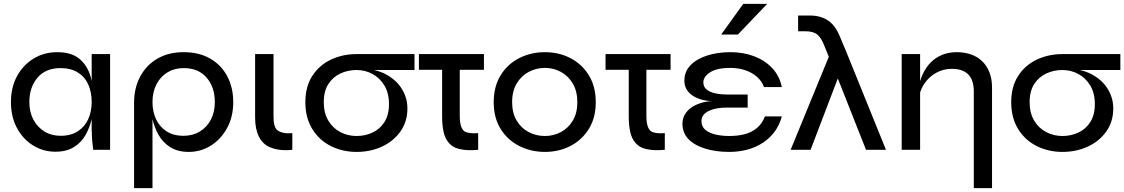

<svg xmlns="http://www.w3.org/2000/svg" viewBox="-20 -781 5861 1001"><path d="M269 10Q205 10 152 -23Q99 -56 68 -114.5Q37 -173 37 -249Q37 -325 68.5 -383.5Q100 -442 155 -475.5Q210 -509 278 -509Q353 -509 394.5 -474Q436 -439 453 -380Q456 -369 458 -358V-499H554V0H466Q466 -3 463.5 -21.5Q461 -40 459.5 -64.5Q458 -89 458 -109V-160Q448 -117 427 -79Q405 -39 366 -14.5Q327 10 269 10ZM296 -73Q349 -73 385.5 -96.5Q422 -120 440 -160Q458 -200 458 -249Q458 -302 439.5 -342Q421 -382 384.5 -404Q348 -426 296 -426Q218 -426 175.5 -376Q133 -326 133 -249Q133 -197 154 -157.5Q175 -118 211.5 -95.5Q248 -73 296 -73Z M964 11Q906 11 867 -14Q828 -39 806 -79Q785 -117 775 -160V200H679V-246Q679 -322 711 -382Q743 -442 801 -475.5Q859 -509 937 -509Q1018 -509 1076 -475.5Q1134 -442 1165 -383Q1196 -324 1196 -249Q1196 -172 1164 -113.5Q1132 -55 1079.5 -22Q1027 11 964 11ZM937 -73Q985 -73 1022 -95.5Q1059 -118 1079.5 -157.5Q1100 -197 1100 -249Q1100 -326 1057.5 -376Q1015 -426 937 -426Q890 -426 853.5 -404Q817 -382 796 -342Q775 -302 775 -249Q775 -199 793.5 -159.5Q812 -120 848 -96.5Q884 -73 937 -73Z M1504 0Q1485 2 1468 2Q1424 2 1387 -13.5Q1350 -29 1330 -68.5Q1310 -108 1310 -169V-499H1406V-173Q1406 -117 1427 -101.5Q1448 -86 1483 -86Q1493 -86 1504 -87Z M1839 11Q1766 11 1705 -19.5Q1644 -50 1608 -108.5Q1572 -167 1572 -248Q1572 -329 1608 -385Q1644 -441 1705 -470Q1766 -499 1839 -499H2141V-416H1931Q1955 -410 1977 -401Q2005 -388 2028.5 -369.5Q2052 -351 2068.5 -327.5Q2085 -304 2094.5 -276Q2104 -248 2104 -215Q2104 -147 2068 -96Q2032 -45 1972 -17Q1912 11 1839 11ZM1839 -72Q1884 -72 1922.5 -90Q1961 -108 1984.5 -145Q2008 -182 2008 -238Q2008 -295 1984.5 -334.5Q1961 -374 1922.5 -395Q1884 -416 1839 -416Q1794 -416 1755 -398Q1716 -380 1692 -343Q1668 -306 1668 -248Q1668 -192 1691.5 -152.5Q1715 -113 1754 -92.5Q1793 -72 1839 -72Z M2503 -499V-417H2377V-176Q2377 -138 2386 -117Q2395 -96 2412.5 -91Q2430 -86 2451 -86Q2461 -86 2473 -87V0Q2450 2 2431 2Q2400 2 2370 -5.5Q2340 -13 2320 -36Q2300 -59 2292.5 -94Q2285 -129 2285 -174V-417H2164V-499Z M2821 11Q2748 11 2687 -20Q2626 -51 2590 -109Q2554 -167 2554 -248Q2554 -330 2590 -388.5Q2626 -447 2687 -478Q2748 -509 2821 -509Q2894 -509 2954 -478Q3014 -447 3050 -388.5Q3086 -330 3086 -248Q3086 -167 3050 -109Q3014 -51 2954 -20Q2894 11 2821 11ZM2821 -72Q2866 -72 2904.5 -92.5Q2943 -113 2966.5 -152.5Q2990 -192 2990 -248Q2990 -305 2966.5 -345Q2943 -385 2904.5 -406Q2866 -427 2821 -427Q2776 -427 2737 -406.5Q2698 -386 2674 -346Q2650 -306 2650 -248Q2650 -192 2673.5 -152.5Q2697 -113 2736 -92.5Q2775 -72 2821 -72Z M3476 -499V-417H3350V-176Q3350 -138 3359 -117Q3368 -96 3385.5 -91Q3403 -86 3424 -86Q3434 -86 3446 -87V0Q3423 2 3404 2Q3373 2 3343 -5.5Q3313 -13 3293 -36Q3273 -59 3265.5 -94Q3258 -129 3258 -174V-417H3137V-499Z M3782 11Q3714 11 3658.5 -5.5Q3603 -22 3570.5 -54.5Q3538 -87 3538 -136Q3538 -162 3550 -183Q3562 -204 3582.5 -219Q3603 -234 3631 -243Q3659 -252 3690 -254Q3659 -255 3633 -263Q3607 -271 3587.5 -285Q3568 -299 3558 -318Q3548 -337 3548 -360Q3548 -408 3580 -441Q3612 -474 3666.5 -491.5Q3721 -509 3789 -509Q3855 -509 3911 -488Q3967 -467 4005.5 -426.5Q4044 -386 4056 -327H3963Q3952 -358 3926.5 -380.5Q3901 -403 3865 -415Q3829 -427 3787 -427Q3719 -427 3683 -404.5Q3647 -382 3647 -351Q3647 -328 3664.5 -314Q3682 -300 3711 -294Q3740 -288 3774 -288H3878V-220H3768Q3730 -220 3700.5 -212Q3671 -204 3654 -188.5Q3637 -173 3637 -150Q3637 -121 3657.5 -104Q3678 -87 3711 -79.5Q3744 -72 3782 -72Q3825 -72 3861 -81Q3897 -90 3925 -112.5Q3953 -135 3968 -174H4056Q4044 -129 4018.5 -94.5Q3993 -60 3957 -36.5Q3921 -13 3876.5 -1Q3832 11 3782 11ZM3740 -601 3855 -761H3980L3827 -601Z M4203 -700Q4258 -700 4296.5 -674.5Q4335 -649 4359 -590L4397 -499L4599 0H4495L4348 -372L4206 0H4102L4301 -485L4277 -544Q4262 -583 4241.5 -600.5Q4221 -618 4178 -618H4141V-700Z M4681 -499H4777V-358Q4783 -378 4792 -397Q4808 -431 4833.5 -456.5Q4859 -482 4893 -495.5Q4927 -509 4967 -509Q5009 -509 5043 -497Q5077 -485 5101 -461.5Q5125 -438 5138.5 -403.5Q5152 -369 5152 -325V200H5057V-304Q5057 -363 5028.5 -392.5Q5000 -422 4942 -422Q4897 -422 4860 -401Q4823 -380 4800 -346Q4784 -323 4777 -298V0H4681Z M5519 11Q5446 11 5385 -19.5Q5324 -50 5288 -108.5Q5252 -167 5252 -248Q5252 -329 5288 -385Q5324 -441 5385 -470Q5446 -499 5519 -499H5821V-416H5611Q5635 -410 5657 -401Q5685 -388 5708.5 -369.5Q5732 -351 5748.5 -327.5Q5765 -304 5774.5 -276Q5784 -248 5784 -215Q5784 -147 5748 -96Q5712 -45 5652 -17Q5592 11 5519 11ZM5519 -72Q5564 -72 5602.5 -90Q5641 -108 5664.5 -145Q5688 -182 5688 -238Q5688 -295 5664.5 -334.5Q5641 -374 5602.5 -395Q5564 -416 5519 -416Q5474 -416 5435 -398Q5396 -380 5372 -343Q5348 -306 5348 -248Q5348 -192 5371.5 -152.5Q5395 -113 5434 -92.5Q5473 -72 5519 -72Z"/></svg>

Font: Syne Med Modified
Style: Regular
Weight: 500
Designer: Lucas Descroix
Foundry: Bonjour Monde
Version: Version 2.200